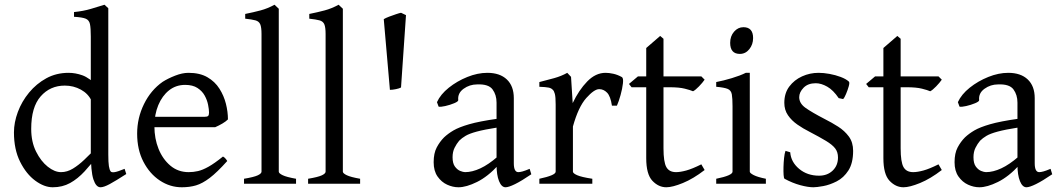

<svg xmlns="http://www.w3.org/2000/svg" viewBox="-20 -777 4477 812"><path d="M514 -41Q469 -12 444 1.5Q419 15 405 15Q386 15 375 -18.5Q364 -52 364 -133V-622Q364 -658 360.5 -675Q357 -692 342.5 -698Q328 -704 293 -706V-726Q333 -730 364.5 -739.5Q396 -749 422 -757L438 -742V-124Q438 -90 440.5 -74.5Q443 -59 448 -52Q452 -47 465 -49Q478 -51 507 -63ZM203 15Q167 15 129 -13Q91 -41 65 -93Q39 -145 39 -217Q39 -259 55.5 -303.5Q72 -348 103 -385.5Q134 -423 176 -446Q218 -469 270 -469Q299 -469 328.5 -458.5Q358 -448 396 -410Q396 -381 389.5 -370.5Q383 -360 367 -351Q353 -381 322 -398Q291 -415 254 -415Q192 -415 152 -369.5Q112 -324 112 -232Q112 -177 132.5 -136Q153 -95 182 -72Q211 -49 238 -49Q264 -49 288.5 -64Q313 -79 336 -101Q359 -123 382 -146Q389 -143 393.5 -137Q398 -131 400 -127Q367 -84 338 -52.5Q309 -21 276.5 -3Q244 15 203 15Z M890 -239H610L611 -283H845Q857 -283 860.5 -287Q864 -291 864 -301Q864 -314 860 -334Q856 -354 845.5 -373Q835 -392 815 -405Q795 -418 763 -418Q724 -418 695 -395Q666 -372 649.5 -332.5Q633 -293 633 -243Q633 -191 650.5 -147.5Q668 -104 700.5 -76.5Q733 -49 778 -49Q798 -49 817.5 -53.5Q837 -58 862 -72Q887 -86 923 -115Q929 -112 934 -106Q939 -100 941 -96Q898 -48 867 -24.5Q836 -1 809 7Q782 15 749 15Q699 15 656 -13.5Q613 -42 586.5 -93Q560 -144 560 -212Q560 -278 589 -337Q618 -396 668 -431Q690 -445 720.5 -457Q751 -469 777 -469Q825 -469 857 -450.5Q889 -432 908 -402Q927 -372 935.5 -338Q944 -304 944 -272Q935 -263 920.5 -254.5Q906 -246 890 -239Z M1012 0V-21Q1054 -28 1070 -35.5Q1086 -43 1086 -51V-633Q1086 -662 1080.5 -674.5Q1075 -687 1060 -691Q1045 -695 1017 -698V-718Q1052 -725 1082 -733Q1112 -741 1141 -757L1159 -740V-51Q1159 -44 1175.5 -36Q1192 -28 1232 -21V0Z M1283 0V-21Q1325 -28 1341 -35.5Q1357 -43 1357 -51V-633Q1357 -662 1351.5 -674.5Q1346 -687 1331 -691Q1316 -695 1288 -698V-718Q1323 -725 1353 -733Q1383 -741 1412 -757L1430 -740V-51Q1430 -44 1446.5 -36Q1463 -28 1503 -21V0Z M1676 -407Q1669 -403 1654.5 -400Q1640 -397 1629 -397L1603 -696Q1611 -701 1625.5 -706.5Q1640 -712 1655 -717Q1670 -722 1676 -723L1697 -713Z M2227 -40Q2186 -12 2158.5 1.5Q2131 15 2118 15Q2101 15 2090.5 -11Q2080 -37 2080 -80V-343Q2080 -376 2063 -399Q2046 -422 1998 -420Q1966 -420 1940.5 -401.5Q1915 -383 1918 -354Q1919 -348 1901 -340.5Q1883 -333 1863 -328.5Q1843 -324 1835 -326L1828 -345Q1843 -378 1878 -406Q1913 -434 1956.5 -451.5Q2000 -469 2041 -469Q2094 -469 2123.5 -441Q2153 -413 2153 -362V-87Q2153 -49 2172 -49Q2179 -49 2190 -52Q2201 -55 2220 -63ZM2085 -238Q2028 -229 1996.5 -220.5Q1965 -212 1949 -202.5Q1933 -193 1922 -182Q1911 -169 1902.5 -152Q1894 -135 1894 -112Q1894 -86 1904 -72.5Q1914 -59 1926.5 -54Q1939 -49 1947 -49Q1977 -49 2011.5 -65Q2046 -81 2085 -115L2088 -79Q2043 -30 1997.5 -7.5Q1952 15 1919 15Q1895 15 1871 4Q1847 -7 1830.5 -30.5Q1814 -54 1814 -91Q1814 -129 1827 -153.5Q1840 -178 1858 -196Q1875 -212 1898 -225.5Q1921 -239 1964 -251.5Q2007 -264 2085 -275Z M2589 -330H2568Q2562 -370 2547.5 -385Q2533 -400 2514 -400Q2493 -400 2459.5 -362.5Q2426 -325 2403 -242V-51Q2403 -44 2421 -36Q2439 -28 2485 -21V0H2261V-21Q2294 -28 2312 -35.5Q2330 -43 2330 -51V-335Q2330 -367 2326.5 -380Q2323 -393 2318 -397Q2312 -404 2300.5 -406.5Q2289 -409 2261 -410V-430Q2293 -438 2323.5 -446.5Q2354 -455 2379 -469L2395 -452L2402 -341Q2428 -396 2463.5 -432.5Q2499 -469 2541 -469Q2556 -469 2574 -465Q2592 -461 2610 -451Q2617 -447 2614.5 -424.5Q2612 -402 2604.5 -375Q2597 -348 2589 -330Z M2960 -58Q2912 -21 2868 -3Q2824 15 2798 15Q2765 15 2739 -12.5Q2713 -40 2713 -108V-408H2651L2640 -422L2678 -454H2713V-574L2772 -625L2786 -613V-454H2946L2960 -440Q2951 -427 2936 -411.5Q2921 -396 2911 -391Q2900 -396 2876 -402Q2852 -408 2812 -408H2786V-150Q2786 -92 2798 -70.5Q2810 -49 2839 -49Q2857 -49 2882.5 -56Q2908 -63 2946 -82Z M3109 -549Q3068 -549 3068 -596Q3068 -624 3084.5 -643Q3101 -662 3124 -662Q3165 -662 3165 -616Q3165 -589 3149 -569Q3133 -549 3109 -549ZM3009 0V-21Q3078 -35 3078 -51V-327Q3078 -361 3075 -378Q3072 -395 3057.5 -401Q3043 -407 3009 -410V-430Q3040 -436 3075 -446.5Q3110 -457 3134 -469H3151V-51Q3151 -45 3167.5 -36.5Q3184 -28 3219 -21V0Z M3420 15Q3397 15 3364 6Q3331 -3 3298 -21Q3295 -23 3294 -37Q3293 -51 3293.5 -70.5Q3294 -90 3296 -109Q3298 -128 3302 -139L3322 -133Q3325 -92 3359.5 -63Q3394 -34 3444 -34Q3479 -34 3501.5 -55.5Q3524 -77 3524 -111Q3524 -134 3512 -149.5Q3500 -165 3473.5 -181Q3447 -197 3403 -220Q3377 -233 3352.5 -250Q3328 -267 3312.5 -289.5Q3297 -312 3297 -342Q3297 -383 3318 -411Q3339 -439 3372 -454Q3405 -469 3442 -469Q3463 -469 3488 -464.5Q3513 -460 3535.5 -451.5Q3558 -443 3570 -432Q3574 -428 3569.5 -412Q3565 -396 3558 -379.5Q3551 -363 3546 -358L3527 -362Q3504 -396 3478.5 -410.5Q3453 -425 3430 -425Q3397 -425 3378.5 -406Q3360 -387 3360 -366Q3360 -340 3386.5 -321Q3413 -302 3469 -273Q3497 -259 3524.5 -241.5Q3552 -224 3570 -199.5Q3588 -175 3588 -139Q3588 -87 3568 -56Q3548 -25 3518.5 -10Q3489 5 3461.5 10Q3434 15 3420 15Z M3963 -58Q3915 -21 3871 -3Q3827 15 3801 15Q3768 15 3742 -12.5Q3716 -40 3716 -108V-408H3654L3643 -422L3681 -454H3716V-574L3775 -625L3789 -613V-454H3949L3963 -440Q3954 -427 3939 -411.5Q3924 -396 3914 -391Q3903 -396 3879 -402Q3855 -408 3815 -408H3789V-150Q3789 -92 3801 -70.5Q3813 -49 3842 -49Q3860 -49 3885.5 -56Q3911 -63 3949 -82Z M4430 -40Q4389 -12 4361.5 1.5Q4334 15 4321 15Q4304 15 4293.5 -11Q4283 -37 4283 -80V-343Q4283 -376 4266 -399Q4249 -422 4201 -420Q4169 -420 4143.5 -401.5Q4118 -383 4121 -354Q4122 -348 4104 -340.5Q4086 -333 4066 -328.5Q4046 -324 4038 -326L4031 -345Q4046 -378 4081 -406Q4116 -434 4159.5 -451.5Q4203 -469 4244 -469Q4297 -469 4326.5 -441Q4356 -413 4356 -362V-87Q4356 -49 4375 -49Q4382 -49 4393 -52Q4404 -55 4423 -63ZM4288 -238Q4231 -229 4199.5 -220.5Q4168 -212 4152 -202.5Q4136 -193 4125 -182Q4114 -169 4105.5 -152Q4097 -135 4097 -112Q4097 -86 4107 -72.5Q4117 -59 4129.5 -54Q4142 -49 4150 -49Q4180 -49 4214.5 -65Q4249 -81 4288 -115L4291 -79Q4246 -30 4200.5 -7.5Q4155 15 4122 15Q4098 15 4074 4Q4050 -7 4033.5 -30.5Q4017 -54 4017 -91Q4017 -129 4030 -153.5Q4043 -178 4061 -196Q4078 -212 4101 -225.5Q4124 -239 4167 -251.5Q4210 -264 4288 -275Z"/></svg>

Font: ChillKai
Style: Regular
Weight: 400
Designer: ChillType
Foundry: 寒蝉字型
Version: Version 2.000